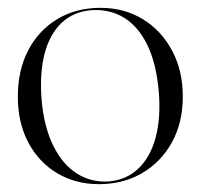

<svg xmlns="http://www.w3.org/2000/svg" viewBox="-20 -460 512 490"><path d="M236.5 -440Q297 -440 344.2 -411.2Q391.5 -382.5 419 -331.2Q446.5 -280 446.5 -213.5Q446.5 -147 418.8 -96.8Q391 -46.5 342.8 -18.2Q294.5 10 232.5 10Q172.5 10 125.5 -18.2Q78.5 -46.5 52 -96.8Q25.5 -147 25.5 -213.5Q25.5 -280.5 51.8 -331.2Q78 -382 125.8 -411Q173.5 -440 236.5 -440ZM257.5 3Q301.5 -0.5 332.2 -29Q363 -57.5 377 -108.2Q391 -159 385 -228.5Q378.5 -299.5 355.5 -346.2Q332.5 -393 296.2 -415Q260 -437 213.5 -434Q167 -430.5 136.5 -401Q106 -371.5 93.2 -320.8Q80.5 -270 86.5 -201.5Q93 -134 116.5 -87Q140 -40 176.5 -17Q213 6 257.5 3Z"/></svg>

Font: Fraunces 120pt Light
Style: Regular
Weight: 300
Version: Version 1.000;[b76b70a41]